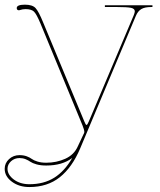

<svg xmlns="http://www.w3.org/2000/svg" viewBox="-67 -542 667 802"><path d="M234.9 117.7Q193.4 149.4 126 149.4Q102.5 149.4 85.4 144.5Q68.4 139.6 60.1 133.8Q51.8 127.9 40 123Q28.3 118.2 14.6 118.2Q-6.3 118.2 -21 131.6Q-35.6 145 -35.6 163.1Q-35.6 188 -9.3 207.8Q17.1 227.5 55.7 227.5Q116.2 227.5 159.7 200.2Q203.1 172.9 234.9 117.7ZM371.1 -520H569.8V-512.7H564.5Q538.1 -512.7 523.4 -504.2Q508.8 -495.6 500.5 -475.6L268.1 77.6Q234.4 157.2 182.9 198.2Q131.3 239.3 55.7 239.3Q12.7 239.3 -17.3 217Q-47.4 194.8 -47.4 163.1Q-47.4 139.2 -29.3 122.6Q-11.2 106 14.6 106Q31.2 106 44.4 110.8Q57.6 115.7 65.7 121.8Q73.7 127.9 89.4 132.8Q105 137.7 126 137.7Q168.9 137.7 205.3 121.3Q241.7 105 257.3 70.8L284.7 12.7Q285.2 11.7 285.2 8.8Q285.2 0.5 277.3 -19L101.6 -444.8Q85.4 -483.4 74.7 -493.7Q64 -503.9 39.6 -503.9Q27.8 -503.9 16.1 -500Q14.2 -499 12.7 -499Q2.9 -499 2.9 -508.3Q2.9 -522.5 37.1 -522.5Q68.4 -522.5 81.5 -508.3Q94.7 -494.1 113.3 -448.2L285.2 -34.7Q291 -20 294.4 -20Q297.9 -20 304.2 -35.2L491.7 -478.5Q496.1 -489.7 496.1 -494.6Q496.1 -505.9 480.2 -509.3Q464.4 -512.7 420.9 -512.7H371.1Z"/></svg>

Font: ZnikomitNo24
Style: Thin
Weight: 300
Designer: gluk
Foundry: gluk
Version: Version 0.55